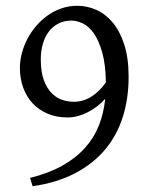

<svg xmlns="http://www.w3.org/2000/svg" viewBox="-20 -623 509 664"><path d="M234.9 -271Q268.6 -271 297.1 -289.6Q325.7 -308.1 346.2 -338.4Q345.2 -399.9 333.7 -440.9Q322.3 -481.9 305.2 -506.6Q288.1 -531.2 267.3 -541.5Q246.6 -551.8 227.1 -551.8Q202.1 -551.8 182.4 -541.7Q162.6 -531.7 148.9 -513.9Q135.3 -496.1 128.2 -471.4Q121.1 -446.8 121.1 -418Q121.1 -373 132.1 -344.5Q143.1 -315.9 159.9 -299.6Q176.8 -283.2 196.8 -277.1Q216.8 -271 234.9 -271ZM424.8 -356.9Q424.8 -282.7 404.8 -219Q384.8 -155.3 343.8 -106.2Q302.7 -57.1 240.2 -24.2Q177.7 8.8 92.8 21L84 -7.8Q148.9 -23.9 195.8 -50.3Q242.7 -76.7 273.9 -111.6Q305.2 -146.5 322 -189.2Q338.9 -231.9 343.8 -281.2Q317.4 -252 282.5 -234.4Q247.6 -216.8 213.9 -216.8Q174.8 -216.8 144.3 -230Q113.8 -243.2 92.5 -266.1Q71.3 -289.1 60.1 -320.3Q48.8 -351.6 48.8 -388.2Q48.8 -412.6 55.4 -438.2Q62 -463.9 74.5 -487.8Q86.9 -511.7 104.7 -532.7Q122.6 -553.7 144.5 -569.3Q166.5 -585 192.4 -594Q218.3 -603 247.1 -603Q281.2 -603 313.2 -588.9Q345.2 -574.7 370.1 -544.7Q395 -514.6 409.9 -468.3Q424.8 -421.9 424.8 -356.9Z"/></svg>

Font: Gentium
Style: Regular
Weight: 400
Designer: J. Victor Gaultney
Version: Version 1.03; 2011; OFL 1.1 release